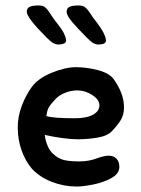

<svg xmlns="http://www.w3.org/2000/svg" viewBox="-20 -678 517 703"><path d="M172 -616Q177 -608 181.5 -602.5Q186 -597 189 -593Q192 -589 199.5 -579Q207 -569 212 -560Q222 -540 222 -529Q222 -522 214 -518.5Q206 -515 195 -515Q185 -515 175.5 -520Q166 -525 151 -540Q78 -613 78 -635Q78 -648 88.5 -653Q99 -658 121 -658Q137 -658 144.5 -652Q152 -646 160 -634Q168 -622 172 -616ZM319 -616 335 -595Q350 -575 358 -560Q368 -540 368 -529Q368 -522 360.5 -518.5Q353 -515 341 -515Q331 -515 322 -520Q313 -525 298 -540Q267 -571 245.5 -596Q224 -621 224 -635Q224 -648 234.5 -653Q245 -658 267 -658Q283 -658 291 -652Q299 -646 307 -634Q315 -622 319 -616ZM96 -359Q119 -391 169 -411.5Q219 -432 258 -432Q298 -432 339.5 -421Q381 -410 397 -387Q434 -335 434 -285Q434 -258 422.5 -239Q411 -220 390 -198Q373 -180 336.5 -174Q300 -168 264 -168Q241 -168 208 -172.5Q175 -177 144 -184Q146 -164 154 -145Q162 -126 173 -116Q193 -97 214.5 -92Q236 -87 270 -87Q306 -87 337 -99Q362 -108 378 -108Q397 -108 407 -96.5Q417 -85 417 -67Q417 -42 388 -26Q359 -10 321.5 -2.5Q284 5 261 5Q214 5 170 -12Q126 -29 97 -60Q73 -88 59 -127.5Q45 -167 45 -212Q45 -250 59 -288.5Q73 -327 96 -359ZM183 -315Q165 -296 158.5 -284.5Q152 -273 150 -253Q175 -245 254 -245Q297 -245 320.5 -258Q344 -271 344 -292Q344 -313 318 -330Q292 -347 263 -347Q241 -347 219 -338.5Q197 -330 183 -315Z"/></svg>

Font: Itim
Style: Regular
Weight: 400
Designer: Suppakit Chalermlarp
Version: Version 1.002g